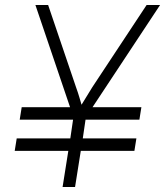

<svg xmlns="http://www.w3.org/2000/svg" viewBox="-20 -750 662 770"><path d="M39 -145 47 -195H262L273 -270H59L67 -320H261L122 -730H173L285 -400Q293 -378 298.5 -359Q304 -340 307 -330Q313 -339 324.5 -358.5Q336 -378 350 -400L568 -730H622L351 -320H547L539 -270H323L312 -195H527L519 -145H304L281 0H231L254 -145Z"/></svg>

Font: JetBrains Mono Thin
Style: Italic
Weight: 100
Italic angle: -9°
Monospace: yes
Designer: Philipp Nurullin, Konstantin Bulenkov
Foundry: JetBrains
Version: Version 2.305; ttfautohint (v1.8.4.7-5d5b)